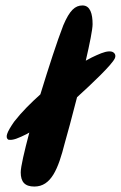

<svg xmlns="http://www.w3.org/2000/svg" viewBox="-20 -654 443 704"><path d="M106 30C167.5 30 193.5 -34.5 217.5 -129.5C226 -158.5 244 -225 262.5 -297.5C316 -346 390 -416 401 -440C405.5 -450 402.5 -460 390.5 -464.5C375.5 -468 358.5 -462.5 334 -451.5C324 -447.5 310 -440 294.5 -431.5C309 -494 319.5 -546 319.5 -565.5C319.5 -603 311 -634 282.5 -634C255.5 -634 235.5 -616.5 212 -561C190 -504.5 158 -406 128 -308C93.5 -277 59.5 -243.5 32 -208C3.5 -167 -1 -150.5 10 -142C27 -138 48.5 -148 78 -162.5C81 -164 84 -166 87.5 -168C69 -98 56 -42.5 56 -22C56 13 71 30 106 30Z"/></svg>

Font: Gluten
Style: Italic
Weight: 400
Italic angle: -13°
Designer: Tyler Finck
Foundry: Etcetera Type Company
Version: Version 0.920